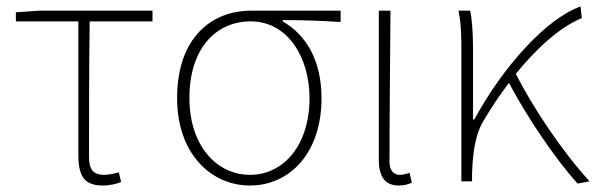

<svg xmlns="http://www.w3.org/2000/svg" viewBox="-20 -560 1841 593"><path d="M298 13C321 13 343 7 354 2L347 -28C334 -24 317 -20 301 -20C268 -20 255 -37 255 -75C255 -215 255 -353 257 -494H451V-527H101L29 -522V-494H222V-81C222 -14 242 13 298 13Z M752 13C872 13 973 -84 973 -257C973 -371 927 -452 853 -494V-498C914 -498 971 -496 1032 -492V-527H755C635 -527 527 -445 527 -257C527 -84 633 13 752 13ZM752 -20C647 -20 565 -113 565 -257C565 -413 649 -494 754 -494C870 -494 936 -381 936 -257C936 -113 857 -20 752 -20Z M1211 13C1229 13 1242 9 1252 4L1245 -26C1232 -22 1224 -20 1214 -20C1197 -20 1183 -33 1183 -59C1183 -217 1185 -368 1186 -527H1150V-66C1150 -10 1173 13 1211 13Z M1801 0C1714 -95 1626 -228 1573 -332C1644 -419 1716 -480 1777 -504L1773 -540C1668 -503 1533 -354 1445 -191H1441V-409C1441 -453 1438 -503 1432 -527H1396C1405 -486 1405 -438 1405 -396V0H1438V-24C1440 -85 1447 -144 1474 -188C1499 -230 1525 -269 1552 -304C1605 -203 1694 -70 1764 7Z"/></svg>

Font: Noto Sans T Chinese Thin
Style: Regular
Weight: 100
Designer: Ryoko NISHIZUKA (kana & ideographs); Paul D. Hunt (Latin, Greek & Cyrillic); Wenlong ZHANG (bopomofo); Sandoll Communica
Foundry: Adobe Systems Incorporated
Version: Version 1.000;PS 1;hotconv 1.0.78;makeotf.lib2.5.61930